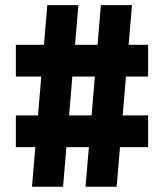

<svg xmlns="http://www.w3.org/2000/svg" viewBox="-20 -713 626 733"><path d="M306.6 0 365.2 -693.4H483.9L425.3 0ZM40.5 -151.4V-272.5H545.4V-151.4ZM102.1 0 160.6 -693.4H279.3L220.7 0ZM40.5 -420.9V-542H545.4V-420.9Z"/></svg>

Font: Cascadia Code PL
Style: Regular
Weight: 400
Monospace: yes
Designer: Aaron Bell
Foundry: Saja Typeworks
Version: Version 2102.003